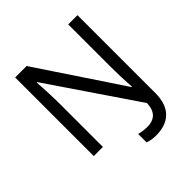

<svg xmlns="http://www.w3.org/2000/svg" viewBox="-237 -879 1233 1233"><g transform="rotate(-45 380.0 -262.0)"><path d="M475 190C590 190 663 128 663 -6V-714H579V-342C579 -268 582 -185 586 -142H582L201 -714H97V0H180V-387C180 -460 175 -554 172 -593H176L579 0C578 87 526 111 475 111C446 111 420 107 399 101V177C417 185 442 190 475 190Z"/></g></svg>

Font: Noto Sans Miao
Style: Regular
Weight: 400
Designer: Monotype Design Team
Foundry: Monotype Imaging Inc.
Version: Version 2.003